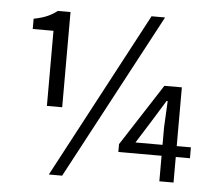

<svg xmlns="http://www.w3.org/2000/svg" viewBox="-53 -805 978 876"><g transform="rotate(5 436.0 -367.0)"><path d="M166 -298V-642H71V-689Q107 -696 131.5 -706.5Q156 -717 178 -734H236V-298ZM202 13 606 -747H668L263 13ZM583 -167H707V-247L713 -368H708L652 -277ZM707 0V-117H509V-153L692 -436H772V-167H837V-117H772V0Z"/></g></svg>

Font: Chiron Sans HK TT
Style: Regular
Weight: 400
Designer: Ryoko NISHIZUKA 西塚涼子 (kana, bopomofo & ideographs); Paul D. Hunt (Latin, Greek & Cyrillic); Sandoll Communications 산돌커뮤니
Foundry: Adobe
Version: Version 2.022;hotconv 1.0.109;makeotfexe 2.5.65596